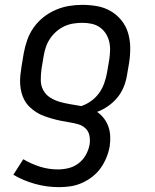

<svg xmlns="http://www.w3.org/2000/svg" viewBox="-20 -548 640 791"><path d="M224 223Q172 223 124 209.5Q76 196 35 172L76 108Q108 127 144 138.5Q180 150 219 150Q241 150 263 144.5Q285 139 303.5 125Q322 111 333.5 90.5Q345 70 349 48Q352 29 348.5 11Q345 -7 332.5 -19Q320 -31 302.5 -36Q285 -41 266.5 -44Q248 -47 230.5 -50.5Q213 -54 195.5 -59Q178 -64 161.5 -70Q145 -76 130 -85.5Q115 -95 102.5 -107Q90 -119 81.5 -134Q73 -149 68.5 -166.5Q64 -184 63 -202Q62 -220 64 -239Q66 -258 69 -276L78 -330Q83 -357 92.5 -384Q102 -411 119 -435Q136 -459 159.5 -477.5Q183 -496 210 -507.5Q237 -519 264.5 -523.5Q292 -528 319 -528Q351 -528 381 -522.5Q411 -517 436.5 -502Q462 -487 480.5 -464Q499 -441 507.5 -412.5Q516 -384 516.5 -353Q517 -322 512 -290L503 -237Q499 -213 489.5 -189.5Q480 -166 463.5 -146Q447 -126 425.5 -111Q404 -96 380 -87Q396 -76 408 -60.5Q420 -45 426.5 -26.5Q433 -8 434 12.5Q435 33 432 54Q428 78 418.5 101Q409 124 395 144Q381 164 360.5 180Q340 196 317 206Q294 216 270.5 219.5Q247 223 224 223ZM315 -111Q336 -118 355.5 -132Q375 -146 388.5 -165Q402 -184 409.5 -205.5Q417 -227 421 -249L430 -302Q433 -322 433.5 -341Q434 -360 429.5 -378Q425 -396 415 -411Q405 -426 390.5 -436Q376 -446 357.5 -450Q339 -454 319 -454Q301 -454 282 -451Q263 -448 245.5 -440Q228 -432 212.5 -418.5Q197 -405 186 -388.5Q175 -372 169 -354Q163 -336 160 -318L151 -264Q148 -241 148 -218Q148 -195 158.5 -176Q169 -157 187.5 -145.5Q206 -134 227.5 -128Q249 -122 271 -118.5Q293 -115 315 -111Z"/></svg>

Font: Iosevka Extended Oblique
Style: Regular
Weight: 400
Width: 7
Italic angle: -9°
Monospace: yes
Designer: Belleve Invis
Foundry: Belleve Invis
Version: Version 32.0.1; ttfautohint (v1.8.4)